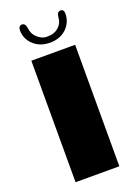

<svg xmlns="http://www.w3.org/2000/svg" viewBox="-166 -958 736 1026"><g transform="rotate(-20 202.5 -445.0)"><path d="M78.1 -690.9H327.1V0H78.1ZM300.3 -782.2Q263.2 -747.1 206.5 -747.1Q149.4 -747.1 112.8 -781.2Q76.2 -814.9 76.2 -865.2Q76.2 -876.5 82 -883.3Q87.9 -890.1 97.2 -890.1Q116.7 -890.1 120.6 -856.9Q124.5 -824.7 149.2 -803.7Q173.8 -782.7 199.5 -782.7Q225.1 -782.7 240.5 -788.3Q255.9 -793.9 267.1 -804.2Q291 -824.7 293.2 -857.4Q295.4 -890.1 315.4 -890.1Q335.4 -890.1 335.4 -865.7Q335.4 -841.3 326.2 -819.8Q316.9 -798.3 300.3 -782.2Z"/></g></svg>

Font: Limelight
Style: Regular
Weight: 400
Designer: Nicole Fally
Foundry: Nicole Fally
Version: Version 1.002